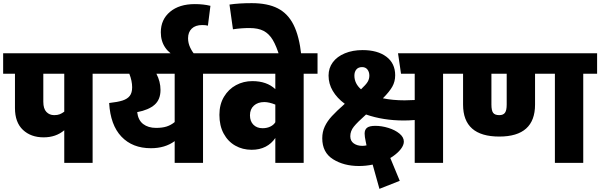

<svg xmlns="http://www.w3.org/2000/svg" viewBox="-40 -1034 3811 1219"><path d="M636 -566H548V0H368V-207Q315 -162 237 -162Q156 -162 105.5 -209.5Q55 -257 55 -348V-566H-20V-696H636ZM368 -325V-566H235V-388Q235 -344 254.5 -323.5Q274 -303 304 -303Q325 -303 339 -308.5Q353 -314 368 -325Z M1337 -566H1249V0H1069V-138Q1008 -93 918 -93Q801 -93 731 -166.5Q661 -240 653 -380Q708 -386 738.5 -396Q769 -406 784 -425.5Q799 -445 799 -480Q799 -520 781 -566H596V-696H1337ZM1069 -566H953Q979 -516 979 -463Q979 -402 941.5 -369Q904 -336 831 -322Q837 -271 869 -246.5Q901 -222 951 -222Q991 -222 1018.5 -231Q1046 -240 1069 -259Z M1244 -875Q1201 -875 1177.5 -852.5Q1154 -830 1154 -791Q1154 -760 1168 -731Q1182 -702 1200 -683L1095 -664Q981 -716 981 -829Q981 -910 1039.5 -959Q1098 -1008 1197 -1008Q1252 -1008 1296 -997L1280 -871Q1267 -875 1244 -875Z M1976 -566H1888V0H1708V-158Q1684 -122 1646 -102.5Q1608 -83 1558 -83Q1500 -83 1453.5 -109.5Q1407 -136 1380 -186Q1353 -236 1353 -305Q1353 -371 1382 -419.5Q1411 -468 1458.5 -493.5Q1506 -519 1562 -519Q1654 -519 1708 -468V-566H1297V-696H1976ZM1708 -258V-370Q1668 -386 1638 -386Q1597 -386 1572 -363.5Q1547 -341 1547 -302Q1547 -264 1569 -242Q1591 -220 1627 -220Q1655 -220 1676.5 -230.5Q1698 -241 1708 -258Z M1544 -856Q1492 -856 1439 -848L1417 -1005Q1476 -1014 1558 -1014Q1659 -1014 1723.5 -981Q1788 -948 1824 -876Q1860 -804 1873 -684L1736 -672Q1715 -742 1691.5 -781Q1668 -820 1633.5 -838Q1599 -856 1544 -856Z M2861 -566H2773V0H2593V-272Q2556 -269 2525 -269Q2393 -269 2284 -307Q2229 -258 2206.5 -230Q2184 -202 2184 -169Q2184 -139 2206 -123.5Q2228 -108 2260 -108Q2274 -108 2287 -111Q2286 -119 2282 -135Q2275 -167 2275 -186Q2275 -211 2290.5 -223Q2306 -235 2343 -235Q2383 -235 2425.5 -222Q2468 -209 2496 -186Q2524 -163 2524 -135Q2524 -113 2505.5 -88.5Q2487 -64 2454 -41Q2451 -39 2447 -36.5Q2443 -34 2438 -31L2498 114L2369 165L2326 11Q2283 20 2239 20Q2143 20 2074.5 -23Q2006 -66 2006 -156Q2006 -197 2022 -231Q2038 -265 2067 -296.5Q2096 -328 2149 -375Q2100 -411 2073 -456.5Q2046 -502 2046 -554Q2046 -602 2073 -638.5Q2100 -675 2149.5 -695.5Q2199 -716 2262 -716Q2357 -716 2413 -674Q2469 -632 2469 -556Q2469 -516 2450.5 -483.5Q2432 -451 2391 -410Q2453 -397 2529 -397Q2545 -397 2593 -399V-566H2506L2487 -696H2861ZM2210 -554Q2210 -504 2252 -467Q2284 -497 2294.5 -515Q2305 -533 2305 -554Q2305 -577 2293 -592.5Q2281 -608 2259 -608Q2235 -608 2222.5 -593Q2210 -578 2210 -554Z M3751 -566H3663V0H3483V-566H3357V-370Q3357 -167 3130 -167Q2900 -167 2900 -370V-566H2821V-696H3751ZM3177 -566H3080V-370Q3080 -332 3091 -317.5Q3102 -303 3130 -303Q3155 -303 3166 -318Q3177 -333 3177 -370Z"/></svg>

Font: FiraGO Heavy
Style: Regular
Weight: 900
Designer: bBox Type
Foundry: bBox Type GmbH
Version: Version 1.001